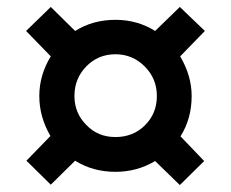

<svg xmlns="http://www.w3.org/2000/svg" viewBox="-20 -679 664 552"><path d="M569 -590 498 -517Q531 -461 531 -403Q531 -338 499 -287L567 -216L497 -147L426 -216Q374 -185 312 -185Q247 -185 196 -217L126 -148L56 -217L125 -288Q93 -343 93 -403Q93 -463 126 -517L55 -590L126 -659L196 -590Q247 -622 312 -622Q375 -622 426 -590L497 -659ZM431 -403Q431 -453 396 -488Q361 -523 312 -523Q262 -523 228 -488Q194 -453 194 -403Q194 -354 228 -320Q261 -285 312 -285Q363 -285 397 -319Q431 -353 431 -403Z"/></svg>

Font: Sinkin Sans 500 Medium
Style: 500 Medium
Weight: 500
Designer: Keith Bates
Foundry: K-Type
Version: Sinkin Sans (version 1.0)  by Keith Bates   •   © 2014   www